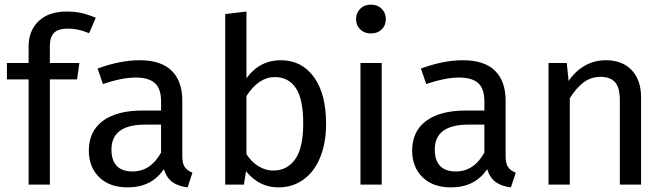

<svg xmlns="http://www.w3.org/2000/svg" viewBox="-20 -800 2884 832"><path d="M196 -600V-527H324L314 -456H196V0H104V-456H10V-527H104V-599Q104 -667 147.5 -708.5Q191 -750 269 -750Q305 -750 333.5 -743.5Q362 -737 395 -723L366 -656Q321 -676 274 -676Q232 -676 214 -657.5Q196 -639 196 -600Z M814 -52 793 12Q752 7 727 -11Q702 -29 690 -67Q637 12 533 12Q455 12 410 -32Q365 -76 365 -147Q365 -231 425.5 -276Q486 -321 597 -321H678V-360Q678 -416 651 -440Q624 -464 568 -464Q510 -464 426 -436L403 -503Q501 -539 585 -539Q678 -539 724 -493.5Q770 -448 770 -364V-123Q770 -91 781 -75.5Q792 -60 814 -52ZM678 -139V-260H609Q463 -260 463 -152Q463 -105 486 -81Q509 -57 554 -57Q633 -57 678 -139Z M1393 -264Q1393 -182 1368 -119.5Q1343 -57 1296 -22.5Q1249 12 1186 12Q1103 12 1046 -58L1037 0H956V-739L1048 -750V-461Q1105 -539 1197 -539Q1287 -539 1340 -466.5Q1393 -394 1393 -264ZM1294 -264Q1294 -371 1262 -418.5Q1230 -466 1171 -466Q1101 -466 1048 -384V-132Q1069 -99 1099.5 -80Q1130 -61 1164 -61Q1225 -61 1259.5 -110.5Q1294 -160 1294 -264Z M1652 -717Q1652 -690 1634 -672.5Q1616 -655 1587 -655Q1559 -655 1541 -672.5Q1523 -690 1523 -717Q1523 -744 1541 -762Q1559 -780 1587 -780Q1616 -780 1634 -762Q1652 -744 1652 -717ZM1634 0H1542V-527H1634Z M2215 -52 2194 12Q2153 7 2128 -11Q2103 -29 2091 -67Q2038 12 1934 12Q1856 12 1811 -32Q1766 -76 1766 -147Q1766 -231 1826.5 -276Q1887 -321 1998 -321H2079V-360Q2079 -416 2052 -440Q2025 -464 1969 -464Q1911 -464 1827 -436L1804 -503Q1902 -539 1986 -539Q2079 -539 2125 -493.5Q2171 -448 2171 -364V-123Q2171 -91 2182 -75.5Q2193 -60 2215 -52ZM2079 -139V-260H2010Q1864 -260 1864 -152Q1864 -105 1887 -81Q1910 -57 1955 -57Q2034 -57 2079 -139Z M2758 -378V0H2666V-365Q2666 -421 2645 -444Q2624 -467 2583 -467Q2541 -467 2509 -443Q2477 -419 2449 -374V0H2357V-527H2436L2444 -449Q2472 -491 2513.5 -515Q2555 -539 2605 -539Q2677 -539 2717.5 -496Q2758 -453 2758 -378Z"/></svg>

Font: Fira Sans
Style: Regular
Weight: 400
Designer: bBox Type GmbH & Carrois Corporate GbR & Edenspiekermann AG
Foundry: bBox Type GmbH & Carrois Corporate GbR & Edenspiekermann AG
Version: Version 4.301